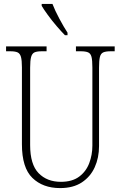

<svg xmlns="http://www.w3.org/2000/svg" viewBox="-20 -951 618 981"><path d="M287 10Q199 10 145.5 -42Q92 -94 92 -214V-607Q92 -643 87 -660.5Q82 -678 69.5 -683.5Q57 -689 33 -689H11V-714H218V-689H193Q169 -689 156.5 -683.5Q144 -678 139 -660Q134 -642 134 -605V-210Q134 -111 177 -66.5Q220 -22 291 -22Q349 -22 384.5 -48.5Q420 -75 436 -117.5Q452 -160 452 -207V-606Q452 -643 447.5 -660.5Q443 -678 430 -683.5Q417 -689 393 -689H368V-714H566V-689H545Q521 -689 508 -683.5Q495 -678 490.5 -660Q486 -642 486 -605V-205Q486 -145 464 -96.5Q442 -48 398 -19Q354 10 287 10ZM312 -771Q294 -789 269.5 -817.5Q245 -846 224 -875Q203 -904 193 -921V-931H248Q261 -897 283.5 -855Q306 -813 325 -784V-771Z"/></svg>

Font: Noto Serif Ethiopic Condensed ExtraLight
Style: Regular
Weight: 200
Width: 3
Designer: Monotype Design Team
Foundry: Monotype Imaging Inc.
Version: Version 2.102; ttfautohint (v1.8.4.7-5d5b)